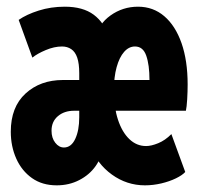

<svg xmlns="http://www.w3.org/2000/svg" viewBox="-20 -554 602 582"><path d="M151.9 7.8Q107.9 7.8 76.9 -14.2Q45.9 -36.1 29.3 -73.2Q12.7 -110.4 12.7 -154.8Q12.7 -229.5 57.4 -270.5Q102.1 -311.5 170.9 -311.5H236.8V-218.3H204.6Q174.8 -218.3 155.5 -201.9Q136.2 -185.5 136.2 -157.7Q136.2 -135.7 147.5 -121.3Q158.7 -106.9 173.8 -106.9Q195.8 -106.9 208 -132.8Q220.2 -158.7 220.2 -198.7V-332Q220.2 -361.3 214.1 -379.2Q208 -397 196 -405Q184.1 -413.1 168 -413.1Q144.5 -413.1 118.9 -402.3Q93.3 -391.6 78.1 -379.4L36.6 -493.7Q60.5 -510.3 97.4 -522Q134.3 -533.7 176.3 -533.7Q231.4 -533.7 264.2 -509.3Q296.9 -484.9 311 -439.5H270.5Q277.8 -480.5 314.9 -507.1Q352.1 -533.7 398.4 -533.7Q444.3 -533.7 478 -504.9Q511.7 -476.1 530.3 -423.1Q548.8 -370.1 548.8 -297.9Q548.8 -276.9 547.4 -252.9Q545.9 -229 543.5 -218.3H315.9L310.1 -311.5H433.1Q433.1 -357.4 423.3 -385.3Q413.6 -413.1 389.2 -413.1Q370.6 -413.1 356.2 -396.7Q341.8 -380.4 333.5 -350.3Q325.2 -320.3 325.2 -279.3Q325.2 -229 337.6 -191.2Q350.1 -153.3 372.1 -132.3Q394 -111.3 422.9 -111.3Q438.5 -111.3 459.5 -119.9Q480.5 -128.4 499.5 -147.5L541.5 -32.7Q532.7 -22.9 513.2 -13.4Q493.7 -3.9 468.8 2Q443.8 7.8 419.4 7.8Q364.3 7.8 319.1 -24.9Q273.9 -57.6 254.4 -110.4H291.5Q288.6 -77.1 269.8 -50.5Q251 -23.9 220.2 -8.1Q189.5 7.8 151.9 7.8Z"/></svg>

Font: Reddit Mono ExtraBold
Style: Regular
Weight: 800
Monospace: yes
Designer: Stephen Hutchings
Foundry: Reddit
Version: Version 1.014